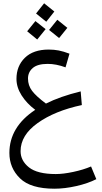

<svg xmlns="http://www.w3.org/2000/svg" viewBox="-20 -783 620 1166"><path d="M565 305Q514 331 443.5 347Q373 363 311 363Q166 363 101.5 300Q37 237 37 146Q37 -12 194 -116Q142 -155 111 -204Q80 -253 80 -304Q80 -382 131 -432Q182 -482 276 -482Q308 -482 336.5 -476.5Q365 -471 402 -457L378 -374Q321 -395 270 -395Q208 -395 179 -370Q150 -345 150 -306Q150 -264 175 -231Q200 -198 259 -154Q344 -197 470 -228L477 -145Q313 -110 209 -36Q105 38 105 135Q105 193 156 233.5Q207 274 319 274Q364 274 425 261Q486 248 533 228ZM310 -713 261 -651 199 -701 248 -763ZM389 -614 339 -552 278 -601 328 -663ZM257 -606 206 -543 145 -593 195 -655Z"/></svg>

Font: FiraGO Book
Style: Italic
Weight: 350
Italic angle: -8°
Designer: bBox Type GmbH
Foundry: bBox Type GmbH
Version: Version 1.001